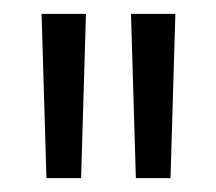

<svg xmlns="http://www.w3.org/2000/svg" viewBox="-20 -720 312 277"><path d="M233 -700 226 -463H176L169 -700ZM104 -700 97 -463H47L40 -700Z"/></svg>

Font: Kulim Park Light
Style: Regular
Weight: 300
Designer: Noponies / Dale Sattler
Foundry: Noponies
Version: Version 1.000; ttfautohint (v1.8.3)